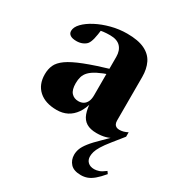

<svg xmlns="http://www.w3.org/2000/svg" viewBox="-176 -625 916 983"><g transform="rotate(30 282.0 -134.0)"><path d="M549 -47 498 16.5Q473 47.5 460.2 68.8Q447.5 90 443.2 105Q439 120 439 132.5Q439 153.5 452.5 166.2Q466 179 490 179Q502.5 179 517.2 174.2Q532 169.5 554 152.5L563.5 166Q539 195 519.8 211Q500.5 227 483 233.2Q465.5 239.5 446 239.5Q403.5 239.5 384 218Q364.5 196.5 364.5 165.5Q364.5 148 371 130.2Q377.5 112.5 396 88.8Q414.5 65 451.5 29.5L503 -21.5L507 -15Q483 0.5 459.5 6.8Q436 13 408 13Q370.5 13 347.8 -1Q325 -15 314.5 -43.8Q304 -72.5 302.5 -116L309 -112.5Q299 -70.5 279.5 -42.8Q260 -15 233 -1.2Q206 12.5 172 12.5Q104 12.5 66.2 -21.8Q28.5 -56 28.5 -116Q28.5 -146.5 39.5 -170.8Q50.5 -195 81 -216.8Q111.5 -238.5 170.2 -261.5Q229 -284.5 324 -312.5V-283Q281 -268.5 254.2 -254.8Q227.5 -241 213.2 -226.2Q199 -211.5 193.8 -194.2Q188.5 -177 188.5 -155.5Q188.5 -116.5 204.2 -99.2Q220 -82 245.5 -82Q262 -82 274.5 -89.2Q287 -96.5 294 -111.2Q301 -126 301 -148.5V-375.5Q301 -413 280.8 -434.5Q260.5 -456 218.5 -456Q197.5 -456 179.5 -453.8Q161.5 -451.5 148.5 -447.5L167.5 -467Q162.5 -424 156.8 -401.2Q151 -378.5 142.5 -367.5Q134 -357 118.2 -350.2Q102.5 -343.5 83.5 -343.5Q58.5 -343.5 46.2 -352Q34 -360.5 34 -375.5Q34 -398 56 -421Q78 -444 115 -463.5Q152 -483 197.8 -495Q243.5 -507 291 -507Q356 -507 394.8 -488.2Q433.5 -469.5 450.5 -434.8Q467.5 -400 467.5 -353V-96Q467.5 -83.5 471.5 -75.5Q475.5 -67.5 483 -63.8Q490.5 -60 500.5 -60Q512.5 -60 524.5 -63.2Q536.5 -66.5 549 -73Z"/></g></svg>

Font: Newsreader 60pt
Style: Bold
Weight: 700
Designer: Hugues Gentile
Foundry: Production Type
Version: Version 1.003